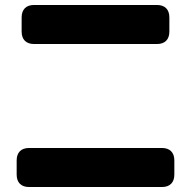

<svg xmlns="http://www.w3.org/2000/svg" viewBox="-20 -711 768 772"><path d="M97 41H631C663 41 681 23 681 -9V-66C681 -98 663 -116 631 -116H97C65 -116 47 -98 47 -66V-9C47 23 65 41 97 41ZM67 -584C67 -552 85 -534 117 -534H611C643 -534 661 -552 661 -584V-641C661 -673 643 -691 611 -691H117C85 -691 67 -673 67 -641Z"/></svg>

Font: コーポレート・ロゴ（ラウンド）ver3 Bold
Style: Regular
Weight: 700
Designer: [KANA_main] LOGOTYPE.JP [Source Han Sans] Ryoko NISHIZUKA 西塚涼子 (kana, bopomofo & ideographs); Paul D. Hunt (Latin, Greek
Version: Version 12.001;FEAKit 1.0